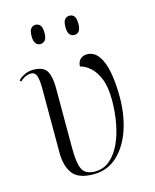

<svg xmlns="http://www.w3.org/2000/svg" viewBox="-113 -818 728 904"><g transform="rotate(-15 251.0 -365.5)"><path d="M231 10Q157 10 129 -27.5Q101 -65 101 -130V-439Q101 -487 93.5 -506Q86 -525 66 -525Q56 -525 43 -520Q30 -515 13 -500L8 -508Q23 -522 41.5 -530.5Q60 -539 82 -539Q132 -539 148 -511Q164 -483 164 -432V-135Q164 -60 179.5 -30.5Q195 -1 241 -1Q282 -1 312.5 -26.5Q343 -52 363.5 -95.5Q384 -139 394 -193.5Q404 -248 404 -305Q404 -369 388 -409Q372 -449 348 -470Q324 -491 299 -497Q300 -521 313.5 -532.5Q327 -544 345 -544Q379 -544 401 -514Q423 -484 433 -431Q443 -378 443 -310Q443 -222 418 -149.5Q393 -77 345.5 -33.5Q298 10 231 10ZM313 -647Q299 -647 290 -657.5Q281 -668 281 -694Q281 -720 290 -730.5Q299 -741 313 -741Q327 -741 335.5 -730.5Q344 -720 344 -694Q344 -668 335.5 -657.5Q327 -647 313 -647ZM147 -647Q134 -647 125 -657.5Q116 -668 116 -694Q116 -720 125 -730.5Q134 -741 147 -741Q161 -741 170 -730.5Q179 -720 179 -694Q179 -668 170 -657.5Q161 -647 147 -647Z"/></g></svg>

Font: Noto Serif Display SemiCondensed Light
Style: Regular
Weight: 300
Width: 4
Designer: Monotype Design Team
Foundry: Monotype Imaging Inc.
Version: Version 2.009